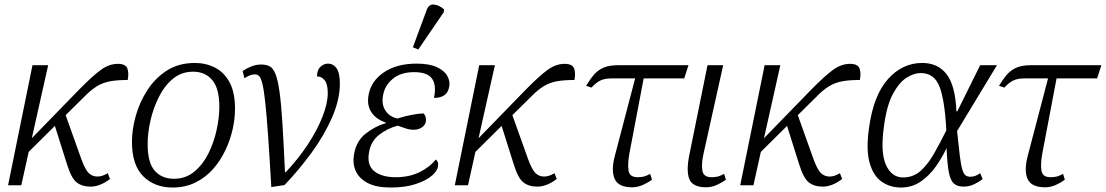

<svg xmlns="http://www.w3.org/2000/svg" viewBox="-20 -827 4936 857"><path d="M16 0 125 -536H195L122 -210L334 -428Q393 -488 430 -515Q467 -542 506 -542Q541 -542 548.5 -521.5Q556 -501 550 -470Q502 -470 470.5 -464Q439 -458 412.5 -442Q386 -426 355 -394L273 -313L343 -117Q361 -68 377 -53.5Q393 -39 415 -39Q424 -39 435 -42Q446 -45 461 -54L471 -28Q447 -10 425.5 -2Q404 6 385 6Q346 6 322 -13Q298 -32 279 -94L225 -265L108 -149L75 0Z M750 10Q670 10 619.5 -40Q569 -90 569 -194Q569 -249 586 -310Q603 -371 638 -425Q673 -479 725.5 -512.5Q778 -546 850 -546Q899 -546 940 -525Q981 -504 1005 -459Q1029 -414 1029 -341Q1029 -298 1018.5 -250.5Q1008 -203 986 -156.5Q964 -110 931 -72.5Q898 -35 852.5 -12.5Q807 10 750 10ZM756 -29Q809 -29 847.5 -61Q886 -93 910.5 -142.5Q935 -192 947 -247.5Q959 -303 959 -351Q959 -432 927.5 -469.5Q896 -507 842 -507Q790 -507 752 -475.5Q714 -444 689 -394Q664 -344 651.5 -288.5Q639 -233 639 -184Q639 -100 671 -64.5Q703 -29 756 -29Z M1063 -510Q1082 -523 1103 -531Q1124 -539 1146 -539Q1168 -539 1183.5 -531Q1199 -523 1209.5 -497Q1220 -471 1227.5 -418.5Q1235 -366 1240.5 -278.5Q1246 -191 1252 -58H1255Q1311 -117 1353.5 -181.5Q1396 -246 1419.5 -306Q1443 -366 1443 -411Q1443 -452 1429 -469Q1415 -486 1395 -486Q1395 -515 1410.5 -529Q1426 -543 1443 -543Q1468 -543 1482.5 -522Q1497 -501 1497 -454Q1497 -383 1462.5 -303.5Q1428 -224 1371.5 -146.5Q1315 -69 1250 -1L1191 8Q1183 -131 1176.5 -223Q1170 -315 1164 -370Q1158 -425 1151.5 -452Q1145 -479 1137 -487Q1129 -495 1118 -495Q1106 -495 1095 -490.5Q1084 -486 1071 -478Z M1724 10Q1660 10 1621.5 -10Q1583 -30 1568 -63.5Q1553 -97 1560 -137Q1570 -197 1611.5 -230Q1653 -263 1701 -277L1702 -280Q1658 -295 1637.5 -326.5Q1617 -358 1625 -402Q1635 -464 1692.5 -503.5Q1750 -543 1839 -543Q1895 -543 1928.5 -528Q1962 -513 1976 -489Q1990 -465 1985 -440Q1977 -390 1917 -390Q1929 -445 1909 -475Q1889 -505 1828 -505Q1769 -505 1733 -475Q1697 -445 1690 -402Q1682 -362 1700 -334Q1718 -306 1754 -298Q1788 -309 1818.5 -314.5Q1849 -320 1870 -321Q1878 -313 1880 -304Q1882 -295 1881 -286Q1878 -267 1861 -257Q1844 -247 1825 -248Q1808 -248 1792 -253.5Q1776 -259 1755 -266Q1709 -254 1672 -225Q1635 -196 1627 -146Q1617 -89 1651 -62.5Q1685 -36 1746 -36Q1806 -36 1851.5 -58Q1897 -80 1925 -115Q1931 -111 1934 -103.5Q1937 -96 1935 -84Q1932 -63 1906 -41.5Q1880 -20 1834 -5Q1788 10 1724 10ZM1847 -606 1823 -616 1884 -781Q1894 -810 1918.5 -806.5Q1943 -803 1962 -785L1961 -773Z M2010 0 2119 -536H2189L2116 -210L2328 -428Q2387 -488 2424 -515Q2461 -542 2500 -542Q2535 -542 2542.5 -521.5Q2550 -501 2544 -470Q2496 -470 2464.5 -464Q2433 -458 2406.5 -442Q2380 -426 2349 -394L2267 -313L2337 -117Q2355 -68 2371 -53.5Q2387 -39 2409 -39Q2418 -39 2429 -42Q2440 -45 2455 -54L2465 -28Q2441 -10 2419.5 -2Q2398 6 2379 6Q2340 6 2316 -13Q2292 -32 2273 -94L2219 -265L2102 -149L2069 0Z M2802 9Q2741 9 2724 -27.5Q2707 -64 2724 -130L2815 -477H2708Q2680 -477 2660.5 -468Q2641 -459 2620 -436L2596 -444Q2614 -474 2632 -494.5Q2650 -515 2675 -525.5Q2700 -536 2740 -536H3053L3034 -477H2853L2789 -140Q2781 -95 2785.5 -65.5Q2790 -36 2826 -36Q2842 -36 2854 -39Q2866 -42 2882 -51L2890 -25Q2873 -12 2849.5 -1.5Q2826 9 2802 9Z M3132 9Q3071 9 3056.5 -28.5Q3042 -66 3058 -141L3138 -536H3208L3120 -140Q3110 -95 3115 -65.5Q3120 -36 3156 -36Q3172 -36 3184 -39Q3196 -42 3212 -51L3220 -25Q3203 -12 3179.5 -1.5Q3156 9 3132 9Z M3284 0 3393 -536H3463L3390 -210L3602 -428Q3661 -488 3698 -515Q3735 -542 3774 -542Q3809 -542 3816.5 -521.5Q3824 -501 3818 -470Q3770 -470 3738.5 -464Q3707 -458 3680.5 -442Q3654 -426 3623 -394L3541 -313L3611 -117Q3629 -68 3645 -53.5Q3661 -39 3683 -39Q3692 -39 3703 -42Q3714 -45 3729 -54L3739 -28Q3715 -10 3693.5 -2Q3672 6 3653 6Q3614 6 3590 -13Q3566 -32 3547 -94L3493 -265L3376 -149L3343 0Z M4001 10Q3953 10 3915.5 -16Q3878 -42 3861.5 -100.5Q3845 -159 3859 -257Q3879 -402 3943.5 -474Q4008 -546 4096 -546Q4166 -546 4205 -496Q4244 -446 4249 -330H4253L4355 -536H4430L4252 -242Q4259 -174 4264 -133Q4269 -92 4275 -71.5Q4281 -51 4289.5 -44.5Q4298 -38 4312 -38Q4323 -38 4334.5 -42.5Q4346 -47 4355 -54L4366 -28Q4353 -17 4330 -5.5Q4307 6 4281 6Q4253 6 4237.5 -8Q4222 -22 4215 -59Q4208 -96 4205 -166Q4184 -121 4155 -81Q4126 -41 4088 -15.5Q4050 10 4001 10ZM4011 -35Q4057 -35 4090 -65Q4123 -95 4150 -143Q4177 -191 4204 -245Q4197 -380 4173.5 -440.5Q4150 -501 4089 -501Q4060 -501 4027 -480.5Q3994 -460 3966 -408.5Q3938 -357 3926 -266Q3909 -149 3934 -92Q3959 -35 4011 -35Z M4645 9Q4584 9 4567 -27.5Q4550 -64 4567 -130L4658 -477H4551Q4523 -477 4503.5 -468Q4484 -459 4463 -436L4439 -444Q4457 -474 4475 -494.5Q4493 -515 4518 -525.5Q4543 -536 4583 -536H4896L4877 -477H4696L4632 -140Q4624 -95 4628.5 -65.5Q4633 -36 4669 -36Q4685 -36 4697 -39Q4709 -42 4725 -51L4733 -25Q4716 -12 4692.5 -1.5Q4669 9 4645 9Z"/></svg>

Font: Noto Serif Light
Style: Italic
Weight: 300
Italic angle: -12°
Designer: Monotype Design Team
Foundry: Monotype Imaging Inc.
Version: Version 2.013